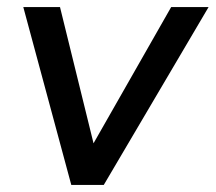

<svg xmlns="http://www.w3.org/2000/svg" viewBox="-20 -524 611 544"><path d="M182 0 46 -504H150L245 -118L465 -504H571L274 0Z"/></svg>

Font: Winston Medium
Style: Italic
Weight: 500
Italic angle: -9°
Designer: Original fonts by Vernon Adams / Changes by Cristiano Sobral
Foundry: Original fonts by Vernon Adams / Changes by Cristiano Sobral
Version: Version 2.503;July 17, 2020;FontCreator 13.0.0.2655 64-bit